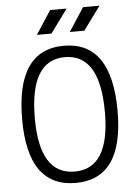

<svg xmlns="http://www.w3.org/2000/svg" viewBox="-60 -939 706 994"><g transform="rotate(-5 293.0 -442.5)"><path d="M293 9.8Q44.9 9.8 44.9 -341.8Q44.9 -703.1 293 -703.1Q541 -703.1 541 -341.8Q541 9.8 293 9.8ZM293 -49.3Q475.1 -49.3 475.1 -341.8Q475.1 -644 293 -644Q110.8 -644 110.8 -341.8Q110.8 -49.3 293 -49.3ZM159.2 -771.5 238.8 -893.6H324.2L234.9 -771.5ZM330.1 -771.5 409.7 -893.6H495.1L405.8 -771.5Z"/></g></svg>

Font: Cascadia Code NF Light
Style: Regular
Weight: 300
Monospace: yes
Designer: Aaron Bell
Foundry: Saja Typeworks
Version: Version 2404.023; ttfautohint (v1.8.4)